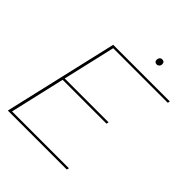

<svg xmlns="http://www.w3.org/2000/svg" viewBox="-232 -981 1117 1117"><g transform="rotate(45 326.5 -423.0)"><path d="M24 0 187 -704H653L650 -690H201L126 -366H487L484 -352H123L45 -14H513L509 0ZM447 -802Q427 -802 427 -822Q427 -832 433 -839Q439 -846 449 -846Q469 -846 469 -826Q469 -816 462.5 -809Q456 -802 447 -802Z"/></g></svg>

Font: Prodigy Sans Thin
Style: Italic
Weight: 100
Italic angle: -13°
Designer: Wei Huang
Foundry: Wei Huang
Version: Version 1.003; ttfautohint (v1.8.3)